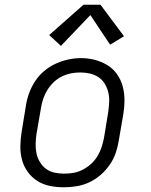

<svg xmlns="http://www.w3.org/2000/svg" viewBox="-20 -788 640 816"><path d="M251 8Q221 8 191.5 2Q162 -4 138 -19.5Q114 -35 97.5 -58Q81 -81 73.5 -109Q66 -137 66.5 -167.5Q67 -198 72 -228L90 -338Q94 -365 103.5 -391.5Q113 -418 129 -442.5Q145 -467 167.5 -486Q190 -505 216 -517Q242 -529 269.5 -535Q297 -541 324 -541Q355 -541 383.5 -533.5Q412 -526 436.5 -511Q461 -496 477.5 -472.5Q494 -449 501.5 -421Q509 -393 509 -362.5Q509 -332 504 -302L485 -192Q481 -165 472 -138.5Q463 -112 446.5 -88Q430 -64 407.5 -44.5Q385 -25 359 -13Q333 -1 305.5 3.5Q278 8 251 8ZM252 -50Q273 -50 293 -53.5Q313 -57 332 -67Q351 -77 367 -91.5Q383 -106 394 -124Q405 -142 411.5 -162Q418 -182 422 -202L440 -312Q443 -333 444 -354Q445 -375 440.5 -394.5Q436 -414 425.5 -431.5Q415 -449 398.5 -460Q382 -471 362 -475.5Q342 -480 321 -480Q301 -480 281 -476Q261 -472 242 -462.5Q223 -453 207.5 -438Q192 -423 181 -405Q170 -387 163.5 -367.5Q157 -348 154 -328L135 -218Q132 -198 131.5 -177Q131 -156 135 -136.5Q139 -117 149.5 -99.5Q160 -82 175.5 -70.5Q191 -59 211 -54.5Q231 -50 252 -50ZM239 -593 189 -639 335 -768H407L507 -634L448 -598L364 -724Z"/></svg>

Font: Iosevka Slab Light Extended
Style: Italic
Weight: 300
Width: 7
Italic angle: -9°
Monospace: yes
Designer: Belleve Invis
Foundry: Belleve Invis
Version: Version 11.1.0; ttfautohint (v1.8.3)